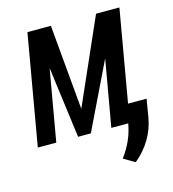

<svg xmlns="http://www.w3.org/2000/svg" viewBox="-107 -616 800 888"><g transform="rotate(-15 293.5 -172.5)"><path d="M254.4 -121.1 434.1 -528.3H545.9L454.1 0H365.7L421.4 -317.9L267.6 0H206.5L161.6 -340.8L102.1 0H13.7L105.5 -528.3H217.8ZM543.9 -2.9Q534.7 52.2 505.9 99.9Q477.1 147.5 433.6 182.6L379.9 150.9Q405.8 116.7 422.6 79.1Q439.5 41.5 446.8 -1L462.4 -88.4H558.1Z"/></g></svg>

Font: Roboto Mono
Style: Italic
Weight: 400
Designer: Google
Version: Version 2.000985; 2015; ttfautohint (v1.3)